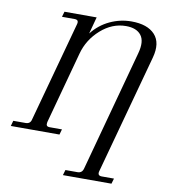

<svg xmlns="http://www.w3.org/2000/svg" viewBox="-108 -808 985 1122"><g transform="rotate(10 384.5 -247.0)"><path d="M376 -711.9 349.1 -611.8Q392.6 -667 453.9 -695.6Q515.1 -724.1 581.1 -724.1Q676.3 -724.1 720.5 -676Q764.6 -627.9 740.2 -538.1L546.9 170.9Q539.6 198.2 566.9 198.2H639.2L629.9 230H341.8L351.1 198.2H422.9Q449.7 198.2 457 170.9L651.9 -547.9Q671.9 -620.6 644.5 -656.2Q617.2 -691.9 554.2 -691.9Q472.7 -691.9 404.8 -631.6Q336.9 -571.3 314 -485.8L198.2 -59.1Q195.3 -44.9 199.7 -38.6Q204.1 -32.2 217.8 -32.2H290L280.8 0H-7.8L1 -32.2H74.2Q102.1 -32.2 107.9 -59.1L270 -652.8Q273.9 -667 269 -673.6Q264.2 -680.2 250 -680.2H175.8L185.1 -711.9Z"/></g></svg>

Font: Flanker Steampunk
Style: Italic
Weight: 400
Italic angle: -12°
Designer: Alexey Kryukov, Leonardo Di Lena
Foundry: Alexey Kryukov, Leonardo Di Lena
Version: 1.210